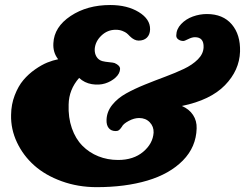

<svg xmlns="http://www.w3.org/2000/svg" viewBox="-20 -731 997 769"><path d="M535.2 -568.4Q517.6 -568.4 500 -585.9Q492.7 -593.8 487.3 -598.1Q481.9 -602.5 470.2 -607.2Q458.5 -611.8 443.4 -611.8Q410.6 -611.8 386.2 -588.6Q361.8 -565.4 359.4 -535.2Q358.4 -517.1 366.5 -503.9Q374.5 -490.7 389.6 -486.3Q400.9 -483.4 417 -481.9Q433.1 -480.5 439 -478.5Q460.9 -468.8 460.9 -455.1Q460.4 -436.5 442.9 -420.4Q425.3 -404.3 400.9 -396.7Q376.5 -389.2 347.4 -394Q318.4 -398.9 296.9 -418.9Q255.9 -372.1 254.9 -312.5Q252.9 -260.3 267.8 -217.5Q282.7 -174.8 310.1 -147.2Q337.4 -119.6 374 -105Q410.6 -90.3 453.1 -90.3Q514.6 -90.3 553.5 -123Q592.3 -155.8 595.2 -199.7Q596.2 -224.1 579.8 -241.2Q563.5 -258.3 537.1 -258.3Q517.1 -258.3 495.4 -246.6Q473.6 -234.9 468.3 -223.6Q467.3 -222.2 464.8 -218.8Q462.4 -215.3 460.9 -213.9Q459.5 -212.4 456.8 -210.2Q454.1 -208 450.9 -207Q447.8 -206.1 443.4 -206.1Q424.8 -206.1 415.3 -218.3Q405.8 -230.5 406.7 -251Q407.7 -283.7 429.4 -310.8Q451.2 -337.9 485.1 -356.7Q519 -375.5 560.1 -392.1Q601.1 -408.7 641.8 -423.8Q682.6 -439 716.6 -455.1Q750.5 -471.2 772.5 -493.2Q794.4 -515.1 795.4 -541.5Q796.9 -582 760.7 -582Q749 -582 734.1 -574.5Q719.2 -566.9 714.4 -566.9Q703.1 -566.9 694.3 -573Q685.5 -579.1 686 -589.4Q686.5 -614.7 705.6 -634.8Q724.6 -654.8 752.2 -664.8Q779.8 -674.8 808.6 -674.8Q873 -674.8 908.2 -633.5Q943.4 -592.3 941.4 -524.4Q939 -449.2 880.9 -389.6Q822.8 -330.1 708.5 -306.6Q737.8 -293.9 753.2 -270.5Q768.6 -247.1 767.6 -216.8Q765.6 -142.1 712.4 -88.1Q659.2 -34.2 570.3 -7.8Q481.4 18.6 367.2 18.6Q292.5 18.6 227.1 -5.1Q161.6 -28.8 117.2 -68.4Q72.8 -107.9 47.9 -160.9Q22.9 -213.9 24.4 -271Q24.9 -313 39.1 -349.6Q53.2 -386.2 73.7 -410.4Q94.2 -434.6 120.4 -452.9Q146.5 -471.2 169.4 -480.5Q192.4 -489.7 212.9 -493.7Q191.4 -521 193.8 -558.1Q196.8 -623 262.9 -667Q329.1 -710.9 421.4 -710.9Q489.7 -710.9 535.9 -682.6Q582 -654.3 581.1 -613.3Q580.6 -592.3 568.4 -580.3Q556.2 -568.4 535.2 -568.4Z"/></svg>

Font: Cooper* ExtraBold
Style: Italic
Weight: 800
Italic angle: -7°
Designer: Owen Earl
Foundry: indestructible type*
Version: Version 0.001